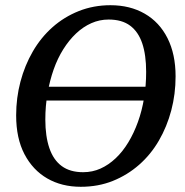

<svg xmlns="http://www.w3.org/2000/svg" viewBox="-20 -700 711 737"><path d="M565 -314H130L138 -367H573ZM290 17Q217 17 161.5 -15Q106 -47 74 -108Q42 -169 42 -257Q42 -324 58.5 -386.5Q75 -449 106 -502.5Q137 -556 181.5 -595.5Q226 -635 282.5 -657.5Q339 -680 404 -680Q479 -680 535.5 -647.5Q592 -615 623 -553.5Q654 -492 654 -407Q654 -339 637.5 -276.5Q621 -214 590 -160.5Q559 -107 514 -67.5Q469 -28 413 -5.5Q357 17 290 17ZM299 -39Q335 -39 366 -53Q397 -67 424 -92.5Q451 -118 472.5 -153.5Q494 -189 509.5 -232Q525 -275 533 -323.5Q541 -372 541 -424Q541 -489 526 -533.5Q511 -578 479.5 -601.5Q448 -625 397 -625Q362 -625 330.5 -611Q299 -597 272 -571.5Q245 -546 223 -511Q201 -476 186 -433.5Q171 -391 162.5 -342Q154 -293 154 -241Q154 -177 169.5 -131.5Q185 -86 217 -62.5Q249 -39 299 -39Z"/></svg>

Font: Source Serif 4 18pt SemiBold
Style: Italic
Weight: 600
Italic angle: -12°
Designer: Frank Grießhammer
Foundry: Adobe Systems Incorporated
Version: Version 4.004;hotconv 1.0.116;makeotfexe 2.5.65601